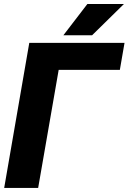

<svg xmlns="http://www.w3.org/2000/svg" viewBox="-20 -921 630 941"><path d="M590.3 -710.9 567.4 -578.6H267.6L167 0H0.5L123.5 -710.9ZM290.5 -748 408.2 -901.4H587.4L431.2 -748Z"/></svg>

Font: Roboto Black
Style: Italic
Weight: 900
Italic angle: -12°
Designer: Christian Robertson
Foundry: Google
Version: Version 3.0; 2020